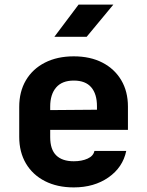

<svg xmlns="http://www.w3.org/2000/svg" viewBox="-20 -805 640 835"><path d="M300.8 10Q229.1 10 175.5 -17.3Q121.9 -44.7 92.7 -94.2Q63.6 -143.7 63.6 -210V-340Q63.6 -406.5 92.7 -455.9Q121.9 -505.3 175.5 -532.7Q229.1 -560 300.8 -560Q372.6 -560 425.4 -532.7Q478.1 -505.5 507.3 -456.3Q536.4 -407.2 536.4 -341.5V-240.1H198.3V-208.5Q198.3 -155.1 224.4 -129.4Q250.5 -103.7 300.8 -103.7Q335.6 -103.7 360.8 -115.1Q386.1 -126.5 390.6 -148.5H529Q514 -76.9 451.8 -33.5Q389.5 10 300.8 10ZM401.7 -316.4V-343.2Q401.7 -396.3 376.7 -425.4Q351.7 -454.6 300.8 -454.6Q250 -454.6 224.2 -424.6Q198.3 -394.6 198.3 -341.5V-326.2L411.2 -327.9ZM216.5 -645 321.7 -785H473L356.9 -645Z"/></svg>

Font: JetBrains Mono
Style: Regular
Weight: 400
Monospace: yes
Designer: Philipp Nurullin, Konstantin Bulenkov
Foundry: JetBrains
Version: Version 2.305